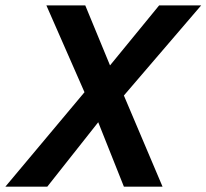

<svg xmlns="http://www.w3.org/2000/svg" viewBox="-88 -696 770 716"><path d="M518.1 0H374L278.3 -240.2L88.4 0H-67.9L227.1 -352.1L85 -675.8H230L322.3 -452.1L505.4 -675.8H662.1L374 -339.8Z"/></svg>

Font: Cadman
Style: Bold Italic
Weight: 700
Italic angle: -12°
Designer: Paul James MIller
Foundry: High-Logic / Made with FontCreator
Version: Version 2.114;March 28, 2021;FontCreator 13.0.0.2683 64-bit